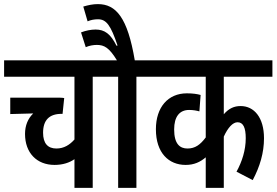

<svg xmlns="http://www.w3.org/2000/svg" viewBox="-20 -916 1348 936"><path d="M506 -542V-622H0V-542H343V-236C320 -210 292 -192 255 -192C213 -192 190 -217 190 -269C190 -329 219 -361 280 -361H285L293 -438C283 -440 266 -440 250 -440H30V-360L142 -363C116 -338 102 -304 102 -263C102 -171 159 -112 246 -112C286 -112 319 -123 343 -140V0H432V-542Z M645 -542H719V-622H637C602 -830 546 -896 457 -896C433 -896 410 -891 386 -884L407 -812C423 -819 440 -822 458 -822C498 -822 520 -793 553 -694L548 -693C519 -751 490 -772 446 -772C424 -772 398 -767 375 -758L398 -686C416 -694 436 -697 452 -697C488 -697 512 -684 550 -622H494V-542H556V0H645Z M1308 -542V-622H707V-542H983V-246C956 -210 931 -192 894 -192C857 -192 829 -214 829 -285C829 -347 855 -380 902 -380C921 -380 938 -377 952 -373L958 -453C941 -458 918 -461 891 -461C799 -461 740 -393 740 -286C740 -170 803 -112 885 -112C926 -112 956 -126 983 -149V0H1071V-250C1091 -294 1115 -320 1138 -320C1166 -320 1178 -293 1178 -242C1178 -184 1160 -128 1133 -79L1212 -38C1247 -104 1267 -171 1267 -242C1267 -343 1219 -399 1153 -399C1122 -399 1096 -388 1071 -359V-542Z"/></svg>

Font: Noto Sans Devanagari UI ExtraCondensed Medium
Style: Regular
Weight: 500
Width: 2
Designer: Jelle Bosma - Monotype Design Team
Foundry: Monotype Imaging Inc.
Version: Version 2.003